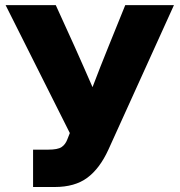

<svg xmlns="http://www.w3.org/2000/svg" viewBox="-20 -748 718 768"><path d="M112.3 0V-149.4H172.9Q210.9 -149.4 226.3 -159.7Q241.7 -169.9 249.5 -190.9L259.3 -215.8L2.4 -727.5H203.1L278.8 -561Q297.4 -520 314.9 -479.7Q332.5 -439.5 350.1 -399.4Q365.2 -439.5 381.1 -479.7Q397 -520 413.6 -561L481 -727.5H675.8L413.6 -149.4Q378.9 -73.7 329.1 -36.9Q279.3 0 199.2 0Z"/></svg>

Font: Inter Display ExtraBold
Style: Regular
Weight: 800
Designer: Rasmus Andersson
Foundry: rsms
Version: Version 4.000;git-a52131595